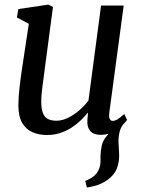

<svg xmlns="http://www.w3.org/2000/svg" viewBox="-20 -587 628 849"><path d="M364.3 242.1 356.9 213.4Q379.2 203.9 393.1 193.3Q407 182.8 415 166.2Q425.3 146.7 424.4 120.6Q423.4 94.4 428.1 67.3Q431.3 40.4 446.7 21.2Q462.2 2 472.5 -11.9L533.3 -48.8Q515.2 -27.7 509.3 -5.7Q503.4 16.3 504.1 45Q504.5 57.3 505.7 71.7Q507 86.1 507 99.4Q507 132.1 496.3 159.1Q485.5 186 457.6 206.8Q439.8 220 418.1 228.6Q396.4 237.2 364.3 242.1ZM187.6 10Q153.3 10 124.7 -1.9Q96.1 -13.9 78.8 -42.4Q61.5 -70.8 61.2 -120.7Q61.2 -138.2 62.6 -159Q64 -179.8 66.7 -202.9Q69.3 -226 72.5 -249.4Q75.6 -272.9 79.1 -294.8L107.5 -481.7L54.8 -509.7L61.4 -547L193.4 -566.6L214.2 -556L179 -290.8Q176.5 -269.3 173.6 -248.8Q170.7 -228.2 168.2 -208.8Q165.6 -189.5 164 -171.4Q162.4 -153.3 162.4 -136.6Q162.4 -103.3 170.5 -85.2Q178.5 -67.1 193.5 -60.1Q208.6 -53.2 229.4 -53.2Q255.3 -53.2 281.7 -66.4Q308.2 -79.7 331.6 -100.1Q354.9 -120.6 371.2 -142.6L426.9 -562.6H527L463.3 -88.6Q460.8 -69.9 465.3 -61.1Q469.8 -52.4 478.3 -52.4Q487.9 -52.4 499.6 -59.3Q511.3 -66.2 529.4 -82.9L542 -56.7Q537.7 -49.7 521.6 -33.7Q505.6 -17.8 480.7 -4.2Q455.9 9.3 425.2 9.3Q394.3 9.3 379.4 -7.6Q364.4 -24.4 366.4 -52.7Q366.3 -54.6 366.5 -58.5Q366.7 -62.3 367.2 -67.3Q367.8 -72.3 368.3 -77.6Q368.8 -82.8 369.3 -87.4L368 -88.4Q353.3 -70.3 334.9 -52.8Q316.5 -35.3 293.9 -21.1Q271.2 -7 244.8 1.5Q218.3 10 187.6 10Z"/></svg>

Font: Merriweather Light
Style: Italic
Weight: 300
Italic angle: -7.8°
Designer: Eben Sorkin
Foundry: Eben Sorkin
Version: Version 2.101